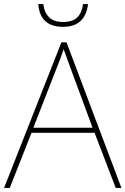

<svg xmlns="http://www.w3.org/2000/svg" viewBox="-20 -924 617 944"><path d="M435 -296H144L260 -593Q268 -613 277 -636.5Q286 -660 293 -682Q303 -654 311 -632.5Q319 -611 325 -594ZM549 0H577L307 -716H282L0 0H28L135 -271H445ZM413 -904H388Q384 -864 361.5 -840Q339 -816 290 -816Q244 -816 220.5 -840Q197 -864 193 -904H168Q177 -792 290 -792Q399 -792 413 -904Z"/></svg>

Font: Noto Sans UI Thin
Style: Regular
Weight: 250
Designer: Monotype Design Team
Foundry: Monotype Imaging Inc.
Version: Version 1.901